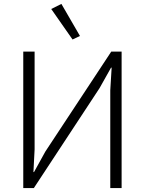

<svg xmlns="http://www.w3.org/2000/svg" viewBox="-20 -962 741 982"><path d="M99 -698H157V-198L151 -82H154L212 -187L549 -698H602V0H544V-500L551 -616H548L489 -511L153 0H99ZM242 -916 294 -942 389 -778 351 -760Z"/></svg>

Font: Plexus Sans Light
Style: Regular
Weight: 300
Version: Version 2.001;PS 002.001;hotconv 1.0.70;makeotf.lib2.5.58329